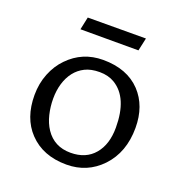

<svg xmlns="http://www.w3.org/2000/svg" viewBox="-122 -758 826 875"><g transform="rotate(20 291.5 -321.0)"><path d="M49.3 -237.3Q49.3 -293.5 68.6 -341.8Q87.9 -390.1 121.1 -423.8Q189.5 -494.6 289.6 -494.6Q405.8 -494.6 471.2 -425.8Q533.2 -359.9 533.2 -253.4Q533.2 -134.8 462.9 -60.5Q394.5 11.2 293.9 11.2Q179.2 11.2 112.3 -59.6Q49.3 -126 49.3 -237.3ZM171.9 -108.4Q213.9 -45.9 293 -45.9Q367.2 -45.9 408.2 -94.7Q448.7 -142.6 448.7 -224.1Q448.7 -368.7 366.2 -418.5Q335.4 -437 293.5 -437Q251.5 -437 222.7 -422.6Q193.8 -408.2 174.3 -383.1Q154.8 -357.9 144.8 -324.2Q134.8 -290.5 134.8 -251.2Q134.8 -211.9 143.8 -174.6Q152.8 -137.2 171.9 -108.4ZM156.7 -651.9 438.5 -652.8 424.8 -590.3H143.6Z"/></g></svg>

Font: Habibi
Style: Regular
Weight: 400
Designer: Magnus Gaarde
Foundry: Magnus Gaarde
Version: Version 1.001